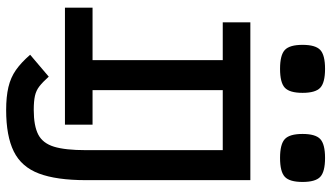

<svg xmlns="http://www.w3.org/2000/svg" viewBox="-252 -656 1103 640"><g transform="rotate(90 300.0 -335.5)"><path d="M180 0V-589L243 -526H54V-618H280V0ZM5 0V-92H395V0ZM346 196Q302 196 270 188.5Q238 181 213 163.5Q188 146 162 116L235 54Q253 74 267 85Q281 96 299 100Q317 104 346 104Q399 104 428 89Q457 74 468.5 36.5Q480 -1 480 -70V-526H234V-618H580V-70Q580 28 558 86.5Q536 145 484.5 170.5Q433 196 346 196ZM209 -717Q163 -717 146 -733Q129 -749 129 -792Q129 -835 146 -851Q163 -867 209 -867Q255 -867 272 -851Q289 -835 289 -792Q289 -749 272 -733Q255 -717 209 -717ZM506 -717Q460 -717 443 -733Q426 -749 426 -792Q426 -835 443 -851Q460 -867 506 -867Q552 -867 569 -851Q586 -835 586 -792Q586 -749 569 -733Q552 -717 506 -717Z"/></g></svg>

Font: Victor Mono
Style: Bold
Weight: 700
Monospace: yes
Designer: Rune Bjørnerås
Version: Version 1.561;gftools[0.9.30]